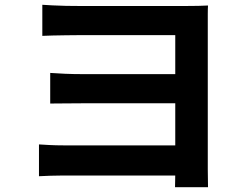

<svg xmlns="http://www.w3.org/2000/svg" viewBox="-20 -746 1040 803"><path d="M157 -726Q173 -725 200 -723.5Q227 -722 256 -721.5Q285 -721 308 -721Q333 -721 369.5 -721Q406 -721 448 -721Q490 -721 535 -721Q580 -721 622.5 -721Q665 -721 701 -721Q737 -721 763 -721Q786 -721 810.5 -721.5Q835 -722 850 -723Q849 -711 849 -687.5Q849 -664 849 -642Q849 -630 849 -587.5Q849 -545 849 -485Q849 -425 849 -358Q849 -291 849 -226.5Q849 -162 849 -112Q849 -62 849 -38Q849 -22 849.5 0Q850 22 850 37H712Q712 27 712.5 11.5Q713 -4 713 -21Q713 -38 713 -50Q713 -81 713 -131Q713 -181 713 -239.5Q713 -298 713 -356.5Q713 -415 713 -466.5Q713 -518 713 -553.5Q713 -589 713 -599Q701 -599 673.5 -599Q646 -599 609 -599Q572 -599 530 -599Q488 -599 446.5 -599Q405 -599 369 -599Q333 -599 308 -599Q285 -599 255.5 -598.5Q226 -598 199.5 -597.5Q173 -597 157 -596ZM190 -441Q216 -439 251.5 -437.5Q287 -436 322 -436Q338 -436 375 -436Q412 -436 460.5 -436Q509 -436 560.5 -436Q612 -436 658 -436Q704 -436 736 -436Q768 -436 776 -436V-314Q768 -314 736 -314Q704 -314 658 -314Q612 -314 560.5 -314Q509 -314 460.5 -314Q412 -314 375.5 -314Q339 -314 323 -314Q288 -314 250 -313.5Q212 -313 190 -313ZM143 -142Q159 -141 186 -139.5Q213 -138 247 -138Q266 -138 308.5 -138Q351 -138 406 -138Q461 -138 520 -138Q579 -138 633 -138Q687 -138 725.5 -138Q764 -138 777 -138V-12Q760 -12 720 -12Q680 -12 626.5 -12Q573 -12 515 -12Q457 -12 403 -12Q349 -12 307 -12Q265 -12 246 -12Q220 -12 190 -11Q160 -10 143 -9Z"/></svg>

Font: Farlight84_Sys_V01
Style: Bold
Weight: 700
Designer: Monotype Design Team, Nadine Chahine and Nizar Qandah
Foundry: Monotype Imaging Inc.
Version: Version 2.004;October 31, 2024;FontCreator 14.0.0.2814 64-bi